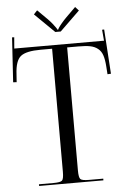

<svg xmlns="http://www.w3.org/2000/svg" viewBox="-60 -949 658 993"><g transform="rotate(-5 269.0 -453.0)"><path d="M283.2 -786.1H254.9L152.8 -886.2L170.9 -905.8L220.2 -856.9Q233.9 -843.3 245.1 -829.3Q256.3 -815.4 261.7 -807.1Q267.1 -798.8 267.1 -796.9H271Q271 -798.8 276.4 -807.1Q281.7 -815.4 293.2 -829.1Q304.7 -842.8 318.8 -856.9L368.2 -905.8L386.2 -886.2ZM102.1 0V-8.8H178.2Q213.9 -8.8 222.4 -17.3Q231 -25.9 231 -62V-701.2H170.9Q96.2 -701.2 67.9 -678.7Q39.6 -656.2 36.1 -585.9L33.2 -544.9L15.1 -545.9L29.8 -777.8L41 -777.3L36.1 -719.2H502L497.1 -776.4L507.8 -776.9L522.9 -545.9L504.9 -544.9L502 -585.9Q499.5 -622.6 491.9 -644.5Q484.4 -666.5 467.8 -679.4Q451.2 -692.4 428.2 -696.8Q405.3 -701.2 367.2 -701.2H309.1V-62Q309.1 -25.9 317.6 -17.3Q326.2 -8.8 361.8 -8.8H436V0Z"/></g></svg>

Font: FoglihtenNo07calt
Style: Regular
Weight: 500
Designer: gluk (gluksza@wp.pl)
Foundry: gluk (gluksza@wp.pl)
Version: Version 0.844